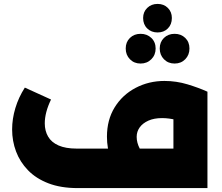

<svg xmlns="http://www.w3.org/2000/svg" viewBox="-20 -962 1133 982"><path d="M689 -202V0H377Q291 0 227.5 -24.5Q164 -49 123 -91.5Q82 -134 62 -187.5Q42 -241 42 -300Q42 -354 58.5 -409Q75 -464 107 -514L241 -453Q225 -420 217 -389.5Q209 -359 209 -331Q209 -293 226 -263.5Q243 -234 279.5 -218Q316 -202 372 -202ZM424 0Q415 0 409.5 -28Q404 -56 404 -102Q404 -147 409.5 -174.5Q415 -202 424 -202ZM424 0V-202H867V-493H1041V0ZM673 -10Q632 -26 599 -63Q566 -100 546.5 -151.5Q527 -203 527 -263Q527 -349 566.5 -413Q606 -477 673.5 -512.5Q741 -548 821 -548Q882 -548 939.5 -530.5Q997 -513 1041 -493L971 -318Q925 -338 884.5 -348Q844 -358 809 -358Q768 -358 739 -345Q710 -332 694.5 -310.5Q679 -289 679 -262Q679 -232 695 -201.5Q711 -171 735 -157ZM786 -942Q818 -942 838.5 -921.5Q859 -901 859 -870Q859 -837 838.5 -816.5Q818 -796 786 -796Q754 -796 733 -816.5Q712 -837 712 -870Q712 -901 733 -921.5Q754 -942 786 -942ZM873 -789Q906 -789 927.5 -768Q949 -747 949 -714Q949 -681 927.5 -659Q906 -637 873 -637Q840 -637 818.5 -659Q797 -681 797 -714Q797 -747 818.5 -768Q840 -789 873 -789ZM699 -789Q732 -789 754 -768Q776 -747 776 -714Q776 -681 754 -659Q732 -637 699 -637Q666 -637 644.5 -659Q623 -681 623 -714Q623 -747 644.5 -768Q666 -789 699 -789Z"/></svg>

Font: Alexandria ExtraBold
Style: Regular
Weight: 800
Designer: Mohamed Gaber
Foundry: Kief Type Foundry
Version: Version 5.100